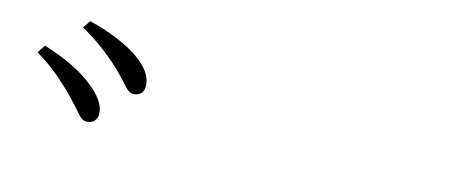

<svg xmlns="http://www.w3.org/2000/svg" viewBox="-36 -950 1072 449"><g transform="rotate(10 500.0 -725.5)"><path d="M134.8 -657.6Q119.3 -677.3 96.3 -701Q73.3 -724.7 40.9 -748.4L55.4 -766.7Q95.1 -750.4 123.9 -732.9Q152.7 -715.5 172.2 -696.6Q207.9 -663.3 207.9 -635Q207.9 -622.6 201.5 -615.5Q195.2 -608.4 182.6 -608.4Q171.2 -608.4 161 -623.2Q150.8 -638.1 134.8 -657.6ZM230.4 -740.1Q213.5 -759.5 192 -779.5Q170.5 -799.5 135.8 -824L149.6 -841.5Q190.1 -827.4 218.6 -812.1Q247.1 -796.9 266.1 -781.3Q304.3 -749.7 304.3 -718Q304.3 -704.6 297.6 -697.8Q290.9 -691.1 279.8 -691.1Q267.8 -691.1 257.3 -706.1Q246.8 -721.1 230.4 -740.1Z"/></g></svg>

Font: Noto Serif HK
Style: Regular
Weight: 200
Designer: Ryoko NISHIZUKA 西塚涼子 (kana & ideographs); Frank Grießhammer (Latin, Greek & Cyrillic); Wenlong ZHANG 张文龙 (bopomofo); San
Foundry: Adobe
Version: Version 2.001;hotconv 1.1.0;makeotfexe 2.6.0